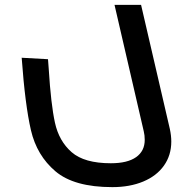

<svg xmlns="http://www.w3.org/2000/svg" viewBox="-20 -520 730 788"><path d="M69 -283 177 -277 180 -237Q189 -92 205.5 -16.5Q222 59 274 104.5Q326 150 435 150Q503 150 538.5 125Q574 100 574 54Q574 35 570 19L450 -500H559L677 9Q683 36 683 61Q683 117 653 159.5Q623 202 568 225Q513 248 441 248Q284 248 207.5 183Q131 118 107 14.5Q83 -89 69 -283Z"/></svg>

Font: Cairo SemiBold
Style: Italic
Weight: 600
Italic angle: -13°
Designer: Mohamed Gaber, Accademia di Belle Arti di Urbino and others
Foundry: Kief Type Foundry, Accademia di Belle Arti di Urbino and others
Version: Version 3.011